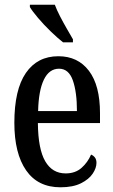

<svg xmlns="http://www.w3.org/2000/svg" viewBox="-20 -786 482 816"><path d="M237 10Q141 10 91 -62Q41 -134 41 -264Q41 -405 90 -476Q139 -547 228 -547Q311 -547 358 -485Q405 -423 405 -305V-263H141Q142 -153 172 -101Q202 -49 259 -49Q300 -49 326.5 -72.5Q353 -96 367 -129Q377 -125 383.5 -116.5Q390 -108 390 -94Q390 -72 374 -48Q358 -24 324 -7Q290 10 237 10ZM307 -314Q307 -395 289.5 -444.5Q272 -494 231 -494Q189 -494 166.5 -447.5Q144 -401 142 -314ZM248 -606Q225 -624 195.5 -652.5Q166 -681 141.5 -710Q117 -739 107 -756V-766H213Q221 -744 235 -717Q249 -690 264 -664Q279 -638 290 -619V-606Z"/></svg>

Font: Noto Serif Hebrew ExtraCondensed Medium
Style: Regular
Weight: 500
Width: 2
Designer: Monotype Design Team
Foundry: Monotype Imaging Inc.
Version: Version 2.004; ttfautohint (v1.8.4.7-5d5b)